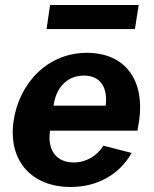

<svg xmlns="http://www.w3.org/2000/svg" viewBox="-20 -737 616 767"><path d="M534 -717H180L166 -621H519ZM180 -215H529L536 -256C558 -411 485 -526 327 -526C171 -526 56 -406 34 -252C12 -92 109 10 262 10C366 10 455 -37 506 -126L393 -155C367 -114 325 -88 274 -88C205 -88 168 -138 180 -215ZM194 -315C202 -379 242 -435 315 -435C384 -435 411 -384 402 -315Z"/></svg>

Font: United Sans
Style: Bold Italic
Weight: 700
Italic angle: -8°
Designer: Pablo Impallari, Rodrigo Fuenzalida (Modified by Dan O. Williams)
Version: Version 1.000;PS 001.000;hotconv 1.0.88;makeotf.lib2.5.64775